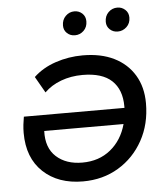

<svg xmlns="http://www.w3.org/2000/svg" viewBox="-52 -774 716 827"><g transform="rotate(-5 305.5 -360.5)"><path d="M319 -535Q398 -535 454.5 -507Q511 -479 542 -427.5Q573 -376 573 -306Q573 -216 534 -145.5Q495 -75 427.5 -34.5Q360 6 274 6Q167 6 102 -55Q37 -116 37 -224Q37 -242 39 -260Q41 -278 44 -294H479Q479 -298 479 -301Q479 -373 437.5 -412Q396 -451 311 -451Q261 -451 218 -435Q175 -419 146 -390L106 -460Q145 -497 201.5 -516Q258 -535 319 -535ZM469 -225H126Q123 -152 165.5 -113.5Q208 -75 278 -75Q350 -75 400 -115.5Q450 -156 469 -225ZM479 -624Q459 -624 445 -637Q431 -650 431 -670Q431 -695 447 -711Q463 -727 486 -727Q505 -727 519.5 -714Q534 -701 534 -680Q534 -655 517.5 -639.5Q501 -624 479 -624ZM294 -624Q274 -624 260 -637Q246 -650 246 -670Q246 -695 262 -711Q278 -727 300 -727Q320 -727 334 -714Q348 -701 348 -680Q348 -655 332 -639.5Q316 -624 294 -624Z"/></g></svg>

Font: Montserrat Medium
Style: Italic
Weight: 500
Italic angle: -11.3°
Designer: Julieta Ulanovsky
Foundry: Julieta Ulanovsky
Version: Version 9.000; ttfautohint (v1.8.4.7-5d5b)